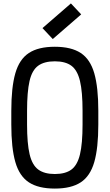

<svg xmlns="http://www.w3.org/2000/svg" viewBox="-20 -1087 640 1121"><path d="M300 14Q204 14 148.5 -22.5Q93 -59 69.5 -141Q46 -223 46 -360V-440Q46 -577 69.5 -659Q93 -741 148.5 -777.5Q204 -814 300 -814Q396 -814 451.5 -777.5Q507 -741 530.5 -659Q554 -577 554 -440V-360Q554 -223 530.5 -141Q507 -59 451.5 -22.5Q396 14 300 14ZM300 -71Q362 -71 397 -97Q432 -123 447 -186Q462 -249 462 -360V-440Q462 -551 447 -614Q432 -677 397 -703Q362 -729 300 -729Q238 -729 202.5 -703Q167 -677 152.5 -614Q138 -551 138 -440V-360Q138 -249 153 -186Q168 -123 203.5 -97Q239 -71 300 -71ZM288 -859 228 -923 394 -1067 454 -1003Z"/></svg>

Font: Victor Mono Thin SemiBold
Style: Regular
Weight: 600
Monospace: yes
Version: Version 1.561;gftools[0.9.30]